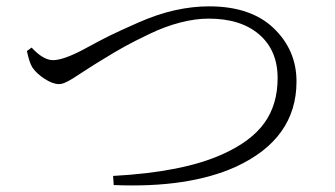

<svg xmlns="http://www.w3.org/2000/svg" viewBox="-20 -634 1040 596"><path d="M63.5 -475.6 78.1 -486.3Q114.3 -447.3 144.5 -447.3Q176.8 -447.3 239.3 -480.5Q293 -509.8 320.8 -523.4Q348.6 -537.1 408.2 -563.5Q467.8 -589.8 522.5 -602.1Q577.1 -614.3 628.9 -614.3Q758.8 -614.3 829.6 -546.4Q900.4 -478.5 900.4 -380.9Q900.4 -203.1 711.9 -116.2Q564.5 -49.8 333 -59.6L331.1 -87.9Q547.9 -99.6 670.9 -155.3Q759.8 -195.3 800.8 -252.4Q841.8 -309.6 841.8 -391.6Q841.8 -477.5 784.7 -526.9Q727.5 -576.2 627.9 -576.2Q585.9 -576.2 539.1 -564Q492.2 -551.8 444.3 -528.8Q396.5 -505.9 367.2 -489.7Q337.9 -473.6 296.9 -448.2Q272.5 -433.6 247.1 -417Q221.7 -400.4 209.5 -392.6Q197.3 -384.8 185.1 -378.9Q172.9 -373 163.1 -373Q143.6 -373 118.7 -389.2Q93.8 -405.3 81.1 -423.8Q71.3 -438.5 63.5 -475.6Z"/></svg>

Font: GenYoMin TW TTF Light
Style: Regular
Weight: 300
Version: Version 1.300